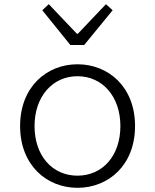

<svg xmlns="http://www.w3.org/2000/svg" viewBox="-20 -883 740 917"><path d="M182 -834 316 -668H382L518 -834L486 -863L352 -722H347L213 -863ZM76 -281C76 -94 203 14 350 14C498 14 625 -94 625 -281C625 -468 498 -576 350 -576C203 -576 76 -468 76 -281ZM555 -281C555 -139 470 -44 350 -44C230 -44 145 -139 145 -281C145 -421 230 -519 350 -519C470 -519 555 -421 555 -281Z"/></svg>

Font: Kawkab Mono Light
Style: Regular
Weight: 300
Monospace: yes
Designer: Abdullah Arif
Foundry: Abdullah Arif
Version: Version 1.000;PS 000.500;hotconv 1.0.88;makeotf.lib2.5.64775